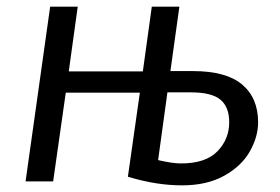

<svg xmlns="http://www.w3.org/2000/svg" viewBox="-20 -546 844 578"><path d="M757 -178Q757 -134 732 -90Q707 -46 655 -17Q603 12 528 12Q450 12 365 -14L401 -267H178L140 0H57L131 -526H214L187 -331H410L437 -526H520L493 -332H561Q661 -332 709 -291.5Q757 -251 757 -178ZM670 -178Q670 -224 643.5 -246Q617 -268 554 -268H484L456 -64Q499 -54 525 -54Q599 -54 634.5 -90.5Q670 -127 670 -178Z"/></svg>

Font: FiraGO Book
Style: Italic
Weight: 350
Italic angle: -8°
Designer: bBox Type GmbH
Foundry: bBox Type GmbH
Version: Version 1.001